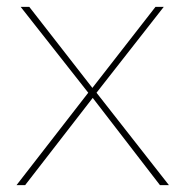

<svg xmlns="http://www.w3.org/2000/svg" viewBox="-20 -537 538 557"><path d="M249 -253 444 0H470L260 -268L455 -517H431L248 -282L65 -517H40L236 -268L28 0H53Z"/></svg>

Font: Montserrat-Alt1 Thin
Style: Regular
Weight: 100
Designer: Differentunic
Foundry: Differentunic
Version: Version 7.222